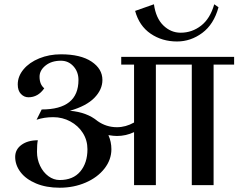

<svg xmlns="http://www.w3.org/2000/svg" viewBox="-20 -866 1115 898"><path d="M1075 -564H979V0H877V-564H709V0H607V-248Q569 -230 527 -230Q511 -230 487 -234Q501 -203 501 -168Q501 -119 468.5 -77.5Q436 -36 380.5 -12Q325 12 259 12Q196 12 148.5 -8Q101 -28 76 -61Q51 -94 51 -132Q51 -167 80.5 -188.5Q110 -210 157 -210Q153 -193 153 -156Q153 -121 167.5 -90.5Q182 -60 206.5 -42Q231 -24 259 -24Q322 -24 355.5 -64Q389 -104 389 -168Q389 -210 367.5 -244Q346 -278 309 -298Q272 -318 229 -318Q187 -318 151 -306L175 -354Q347 -354 347 -492Q347 -530 323.5 -556Q300 -582 265 -582Q221 -582 193 -559.5Q165 -537 165 -507Q165 -471 187 -453Q158 -411 113 -411Q93 -411 78 -426.5Q63 -442 63 -471Q63 -509 90 -541.5Q117 -574 163.5 -593Q210 -612 265 -612Q357 -612 408 -578Q459 -544 459 -492Q459 -447 421.5 -408.5Q384 -370 307 -348Q387 -341 436 -300Q477 -271 527 -271Q568 -271 607 -293V-564H547V-600H1075ZM1002 -832Q980 -752 926 -712Q872 -672 808 -672Q738 -672 684.5 -708.5Q631 -745 612 -815L700 -846Q709 -781 744 -747Q779 -713 825 -713Q878 -713 920.5 -746Q963 -779 982 -846Z"/></svg>

Font: Arya
Style: Regular
Weight: 400
Designer: Eduardo Rodriguez Tunni, Modular Infotech
Foundry: Eduardo Rodriguez Tunni, Modular Infotech
Version: Version 1.002